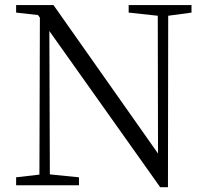

<svg xmlns="http://www.w3.org/2000/svg" viewBox="-20 -746 833 773"><path d="M751 -725.6V-695.3L657.2 -682.6L656.2 7.8H625L178.7 -621.1L180.7 -43.9L297.9 -32.2V0H44.9V-32.2L138.7 -43L140.6 -674.8L132.8 -685.5L44.9 -695.3V-725.6H195.3L616.2 -127.9L615.2 -682.6L498 -695.3V-725.6Z"/></svg>

Font: GenYoMin JP Light
Style: Regular
Weight: 300
Version: Version 1.001;PS 1;hotconv 16.6.51;makeotf.lib2.5.65220 DEVE